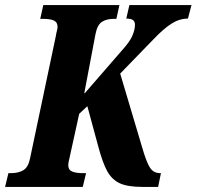

<svg xmlns="http://www.w3.org/2000/svg" viewBox="-40 -734 772 754"><path d="M562 -579 432 -445 518 -156Q535 -97 549 -75.5Q563 -54 589 -54H592L581 0H519Q462 0 431 -14Q400 -28 381.5 -61Q363 -94 345 -162L303 -317L271 -287L233 -114Q228 -94 228 -86Q228 -67 243 -60.5Q258 -54 287 -54H298L285 0H-20L-7 -54H3Q32 -54 51.5 -65.5Q71 -77 78 -112L179 -591Q181 -604 183.5 -613Q186 -622 186 -628Q186 -647 171.5 -653.5Q157 -660 128 -660H118L130 -714H429L417 -660H407Q378 -660 360 -648Q342 -636 335 -600L291 -368H293L438 -535Q469 -569 479.5 -593Q490 -617 490 -637Q490 -649 482.5 -655Q475 -661 456 -661L468 -714H712L698 -661Q665 -661 634 -641.5Q603 -622 562 -579Z"/></svg>

Font: Noto Serif CondExtraBold
Style: Italic
Weight: 800
Width: 3
Italic angle: -12°
Designer: Monotype Design Team
Foundry: Monotype Imaging Inc.
Version: Version 1.001